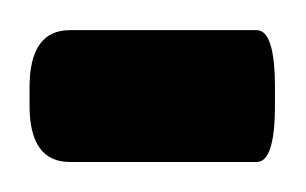

<svg xmlns="http://www.w3.org/2000/svg" viewBox="-49 -108 204 128"><path d="M-29.3 -37.6V-49.8Q-29.3 -87.9 -2.4 -87.9H122.1Q134.3 -87.9 134.3 -49.8V-37.6Q134.3 0 122.1 0H-2.4Q-29.3 0 -29.3 -37.6Z"/></svg>

Font: Sahel FD-WOL
Style: FD-WOL
Weight: 400
Foundry: Saber Rastikerdar (saber.rastikerdar@gmail.com)
Version: Version 2.0.2